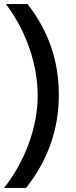

<svg xmlns="http://www.w3.org/2000/svg" viewBox="-33 -727 371 943"><path d="M95 196H-13Q67 94 109.5 -25.5Q152 -145 152 -256Q152 -371 112 -488.5Q72 -606 -4 -707H102Q256 -512 256 -261Q256 -8 95 196Z"/></svg>

Font: Hind Siliguri Medium
Style: Regular
Weight: 500
Designer: Jyotish Sonowal
Foundry: Indian Type Foundry
Version: Version 1.001;PS 1.0;hotconv 1.0.86;makeotf.lib2.5.63406; tt